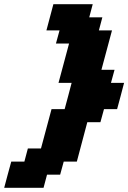

<svg xmlns="http://www.w3.org/2000/svg" viewBox="-20 -895 611 915"><path d="M0 0H187.5L204.1 -62.5H266.6L283.7 -125H346.2L396 -312.5H458.5L475.6 -375H538.1Q543.9 -395.5 554.9 -437.3Q565.9 -479 571.3 -500H508.8L525.9 -562.5H463.4L513.7 -750H451.2L467.8 -812.5H405.3L421.9 -875H234.4Q229 -854 217.8 -812.5Q206.5 -771 201.2 -750H263.7L246.6 -687.5H309.1L258.8 -500H321.3Q315.9 -479 304.9 -437.5Q293.9 -396 288.1 -375H225.6L175.3 -187.5H112.8L96.2 -125H33.7Q27.8 -104 16.6 -62.5Q5.4 -21 0 0Z"/></svg>

Font: Faithful 32x
Style: SemiboldOblique
Weight: 400
Foundry: Faithful Resource Pack
Version: Version 1.0; January 27, 2023